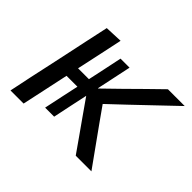

<svg xmlns="http://www.w3.org/2000/svg" viewBox="-114 -674 849 849"><g transform="rotate(45 310.0 -250.0)"><path d="M26 0Q37.5 -55.5 48.2 -106.2Q59 -157 72.5 -218L84 -271.5Q97.5 -336 108.8 -388.5Q120 -441 132 -496L215 -499.5Q203.5 -444.5 192 -391.2Q180.5 -338 168 -280.5H236Q243.5 -316 252.5 -357.5Q261.5 -399 270.5 -443.5H327Q317.5 -399 308.8 -357.5Q300 -316 292.5 -280.5H294.5L372 -356Q407 -391 443 -426.2Q479 -461.5 514.5 -496H619.5Q574 -452.5 527.8 -408.5Q481.5 -364.5 436.5 -321.5L356.5 -246L406 -176Q437.5 -132 469 -88Q500.5 -44 532 0H434Q410.5 -33.5 386.2 -68.2Q362 -103 338 -136.5L279.5 -220Q271.5 -183.5 262.8 -141.8Q254 -100 244.5 -54.5H188Q197.5 -100 206.5 -142Q215.5 -184 223.5 -221H155.5L152 -205Q140 -149.5 129.8 -101.2Q119.5 -53 108 0Z"/></g></svg>

Font: Commissioner
Style: Italic
Weight: 400
Italic angle: -12°
Designer: Kostas Bartsokas
Foundry: Kostas Bartsokas
Version: Version 1.000; ttfautohint (v1.8.3)